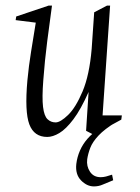

<svg xmlns="http://www.w3.org/2000/svg" viewBox="-20 -480 502 687"><path d="M149 10Q102 10 85 -35Q68 -80 78 -192Q83 -245 91 -294Q99 -343 108 -399L36 -408L38 -421L154 -460H166Q158 -403 149 -332.5Q140 -262 135 -194Q130 -130 134 -97.5Q138 -65 150 -53.5Q162 -42 179 -42Q196 -42 223.5 -68.5Q251 -95 275.5 -153Q300 -211 308 -305Q310 -338 312.5 -370.5Q315 -403 317 -436L363 -460H374L347 -67H416L414 -52L315 2L288 -12L297 -151Q269 -88 242.5 -53Q216 -18 192.5 -4Q169 10 149 10ZM316 187Q291 187 270 165.5Q249 144 253 107Q256 82 266 59Q276 36 293 16.5Q310 -3 334.5 -19Q359 -35 391 -46L395 -43Q354 -18 332.5 5Q311 28 303 49Q295 70 292 90Q289 115 302 134.5Q315 154 340 154Q350 154 359.5 151.5Q369 149 381 145L385 165Q362 174 347.5 180.5Q333 187 316 187Z"/></svg>

Font: Ancizar Serif Light
Style: Italic
Weight: 300
Italic angle: -4°
Designer: Cesar Puertas, Viviana Monsalve, Julian Moncada, Julian Prieto, Jose Castro, Felipe Aragon, Mariel Hernandez, Sara Alarc
Version: Version 8.100